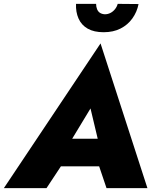

<svg xmlns="http://www.w3.org/2000/svg" viewBox="-54 -975 808 995"><path d="M180 -113H543L562 -256H211ZM415 -413 465 -203 446 -154 498 0H710L467 -750L-34 0H187L292 -159L288 -203ZM340 -955Q338 -913 353 -879Q368 -845 400.5 -826.5Q433 -808 483 -808Q533 -808 570.5 -827Q608 -846 632 -879.5Q656 -913 664 -954L556 -955Q552 -940 542 -927.5Q532 -915 518.5 -908Q505 -901 489 -901Q474 -902 464 -908.5Q454 -915 449 -927.5Q444 -940 444 -955Z"/></svg>

Font: Jost ExtraBold
Style: Italic
Weight: 800
Italic angle: -5°
Version: Version 3.710